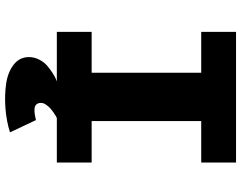

<svg xmlns="http://www.w3.org/2000/svg" viewBox="-116 -624 942 750"><g transform="rotate(90 355.0 -249.0)"><path d="M441 0Q438.5 1 434.5 3.2Q430.5 5.5 420.5 12.2Q410.5 19 402.8 26Q395 33 388.5 42.8Q382 52.5 382 61.5Q382 74 388.5 80.5Q395 87 406.8 87.2Q418.5 87.5 426.5 86.2Q434.5 85 445 82.5Q448 82 449 81.5L497 183Q452.5 197 402 200.8Q351.5 204.5 306.8 198Q262 191.5 232.5 168.5Q203 145.5 203 109Q203 88 212.8 69Q222.5 50 236.5 38Q250.5 26 264.5 17Q278.5 8 288 4L298 0H104.5V-136H264V-564H104.5V-700H615V-564H453V-136H615V0Z"/></g></svg>

Font: League Mono ExtraBold
Style: Regular
Weight: 800
Width: 6
Designer: Tyler Finck
Foundry: The League of Moveable Type / Tyler Finck
Version: Version 2.210